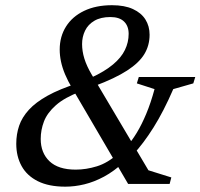

<svg xmlns="http://www.w3.org/2000/svg" viewBox="-20 -707 770 738"><path d="M491 -112 456.5 -84Q418 -48.5 379.8 -28Q341.5 -7.5 304.2 1.5Q267 10.5 231 10.5Q167.5 10.5 125.5 -10.5Q83.5 -31.5 63 -68.8Q42.5 -106 42.5 -154.5Q42.5 -191 53.5 -223.5Q64.5 -256 91 -285Q117.5 -314 163 -339.2Q208.5 -364.5 277.5 -386.5L330.5 -408.5Q382.5 -432.5 414.2 -459Q446 -485.5 460.2 -515Q474.5 -544.5 474.5 -577Q474.5 -607 456.8 -624.2Q439 -641.5 404.5 -641.5Q367 -641.5 342.8 -627.2Q318.5 -613 307 -589.2Q295.5 -565.5 295.5 -537.5Q295.5 -510.5 304.2 -482Q313 -453.5 331.5 -422L550.5 -52.5L638.5 -25L632 0H472.5L257.5 -367.5Q241 -395.5 230.2 -421Q219.5 -446.5 214.5 -470.2Q209.5 -494 209.5 -516.5Q209.5 -566.5 233.8 -605Q258 -643.5 303.2 -665.2Q348.5 -687 410.5 -687Q459 -687 491 -672.2Q523 -657.5 539 -632Q555 -606.5 555 -573.5Q555 -532.5 534.8 -499Q514.5 -465.5 468.5 -435.8Q422.5 -406 344 -376.5L290 -355.5Q228 -332 194.8 -302.5Q161.5 -273 149 -240.2Q136.5 -207.5 136.5 -173Q136.5 -119.5 170.2 -87.2Q204 -55 271 -55Q311 -55 352.5 -67.8Q394 -80.5 434 -116.5L467 -143.5Q487.5 -166.5 506.2 -197.5Q525 -228.5 542.2 -269.8Q559.5 -311 574 -364.5L506 -386.5L513.5 -411H730.5L723 -386.5L646 -364.5Q609 -279 570.2 -217.2Q531.5 -155.5 491 -112Z"/></svg>

Font: Newsreader 16pt 16pt Medium
Style: Italic
Weight: 500
Italic angle: -17°
Version: Version 1.003